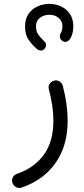

<svg xmlns="http://www.w3.org/2000/svg" viewBox="-20 -683 428 979"><path d="M252 -270.5Q240.8 -266.4 232.9 -255Q225 -243.6 229.2 -227.2Q252.3 -140 252.3 -68.4Q252.3 40.6 202.4 107.5Q152.5 174.4 66.2 203.4Q54 207.5 46.1 220Q38.3 232.5 43.4 249.6Q47.3 262.6 60.6 270.6Q74 278.5 90 273.3Q160.6 249.6 213.5 203.4Q266.3 157.2 295.6 89.1Q324.9 20.9 324.9 -68.4Q324.9 -151.2 300.2 -245.4Q298.1 -254.6 291.1 -261.8Q284.1 -268.9 274 -271.9Q263.9 -274.8 252 -270.5ZM107.8 -548.3Q107.8 -505.7 125.5 -480.6Q143.2 -455.5 165.3 -435.4Q173.4 -427.6 185.1 -425.7Q196.8 -423.9 205.1 -431.8Q210.4 -436.7 213 -443.5Q215.6 -450.3 214.8 -457.3Q213.9 -464.4 208.3 -469.7Q187.5 -489.6 175.5 -506.4Q163.5 -523.1 163.5 -548.3Q163.5 -559.9 155.3 -567.9Q147.2 -575.9 135.6 -575.9Q124.1 -575.9 116 -567.9Q107.8 -559.9 107.8 -548.3ZM107.8 -548.3Q107.8 -536.8 116 -528.6Q124.1 -520.4 135.6 -520.4Q147.2 -520.4 155.3 -528.6Q163.5 -536.8 163.5 -548.3Q163.5 -571.8 177.1 -586.1Q190.7 -600.3 210.8 -605.2Q230.9 -610.1 250.9 -605.5Q270.9 -600.8 284.5 -586.5Q298.2 -572.1 298.2 -548.3Q298.2 -537 306.3 -528.9Q314.5 -520.7 325.8 -520.7Q337.6 -520.7 345.7 -528.9Q353.8 -537 353.8 -548.3Q353.8 -586.9 336.2 -612.4Q318.5 -638 290.3 -650.6Q262.1 -663.3 230.8 -663.2Q199.5 -663.1 171.3 -650.4Q143.1 -637.6 125.5 -612.1Q107.8 -586.5 107.8 -548.3ZM288.2 -511Q283.7 -500.1 286.3 -489.9Q288.8 -479.7 298.7 -473.8Q311.2 -466.1 322.6 -471.7Q334 -477.3 339.3 -488.3Q344.2 -496.5 347.3 -506.1Q350.5 -515.6 352.1 -526.4Q353.8 -537.1 353.8 -548.3Q353.8 -560.1 345.7 -568.1Q337.6 -576.2 325.8 -576.2Q314.5 -576.2 306.3 -568.1Q298.2 -560.1 298.2 -548.3Q298.2 -536.7 295.5 -527.6Q292.8 -518.6 288.2 -511Z"/></svg>

Font: Mikhak VF
Style: Regular
Weight: 100
Designer: Amin Abedi
Version: Version 3.001